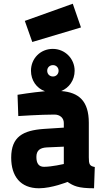

<svg xmlns="http://www.w3.org/2000/svg" viewBox="-20 -997 568 1029"><path d="M146 -618C146 -566 176 -524 221 -508C152 -502 74 -489 74 -489L78 -375C78 -375 198 -383 272 -383C301 -383 322 -365 322 -338V-313L214 -306C104 -298 40 -265 40 -152C40 -52 90 12 189 12C258 12 342 -22 342 -22C374 -1 397 12 484 12L488 -102C460 -107 456 -117 456 -154V-339C456 -455 403 -502 308 -509C350 -526 380 -567 380 -618C380 -683 328 -735 263 -735C196 -735 146 -683 146 -618ZM113 -885 153 -772 414 -850 370 -977ZM322 -211V-118C322 -118 257 -103 216 -103C188 -103 175 -121 175 -156C175 -192 196 -205 231 -207ZM233 -618C233 -635 246 -648 264 -648C281 -648 294 -635 294 -618C294 -600 281 -587 264 -587C246 -587 233 -600 233 -618Z"/></svg>

Font: TitilliumText22L
Style: 999 wt
Weight: 900
Designer: Campivisivi
Foundry: Campivisivi
Version: 1.000